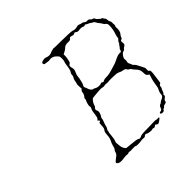

<svg xmlns="http://www.w3.org/2000/svg" viewBox="-153 -759 899 899"><g transform="rotate(-45 297.0 -309.0)"><path d="M315 -608Q321 -607 358 -607Q379 -606 406 -606Q431 -605 437 -603Q446 -598 462 -602Q472 -605 479 -601.5Q486 -598 491.5 -598Q497 -598 503 -592.5Q509 -587 518 -588Q524 -588 525.5 -587.5Q527 -587 531 -583Q535 -577 541.5 -576Q548 -575 550.5 -568.5Q553 -562 557.5 -559Q562 -556 564.5 -553Q567 -550 572.5 -548Q578 -546 578 -543.5Q578 -541 582.5 -536.5Q587 -532 587 -524Q587 -516 590.5 -511Q594 -506 593.5 -499Q593 -492 594 -487Q595 -482 592.5 -478Q590 -474 591 -466.5Q592 -459 590 -449Q588 -439 582 -432.5Q576 -426 575 -421Q574 -414 566 -412Q560 -411 562 -398Q564 -390 560.5 -385.5Q557 -381 552 -378.5Q547 -376 545 -372Q543 -368 536.5 -367Q530 -366 524 -359Q511 -343 514 -334Q515 -329 514 -324Q510 -314 516 -305Q520 -298 520 -295Q520 -292 526.5 -286.5Q533 -281 543 -260Q551 -245 552.5 -241Q554 -237 553 -229Q552 -219 556 -217.5Q560 -216 561 -212Q563 -204 557 -166Q555 -156 554.5 -148Q554 -140 552 -139Q542 -136 542 -126Q542 -121 539 -116.5Q536 -112 533.5 -104Q531 -96 527.5 -94Q524 -92 525 -87Q526 -84 524.5 -81.5Q523 -79 512 -70Q509 -67 509 -63Q509 -56 499 -55Q491 -54 486.5 -48.5Q482 -43 479 -44Q476 -45 475 -40Q472 -33 461 -34Q453 -35 452 -38Q451 -45 459 -45Q468 -45 472 -57Q473 -62 477 -66Q481 -70 484 -70Q486 -70 491.5 -75Q497 -80 499.5 -80Q502 -80 510 -85.5Q518 -91 518 -98Q518 -111 527 -127Q530 -133 531 -143Q535 -169 538 -179Q541 -188 543 -195Q547 -206 542 -206Q541 -206 536 -210.5Q531 -215 531 -227Q531 -239 529 -245Q526 -256 512 -270Q507 -275 504.5 -280Q502 -285 495.5 -288Q489 -291 488 -295Q485 -303 472 -305Q463 -306 460 -308Q447 -315 434 -316Q426 -317 407 -317Q388 -317 384 -316Q378 -315 372.5 -316.5Q367 -318 359.5 -316Q352 -314 345.5 -316.5Q339 -319 318 -317Q280 -314 278 -312Q265 -299 261 -285Q259 -277 255 -274Q247 -269 253 -256Q256 -251 253 -240.5Q250 -230 246 -225.5Q242 -221 242 -215Q242 -209 237 -197.5Q232 -186 230.5 -177.5Q229 -169 225 -164Q221 -159 221 -154.5Q221 -150 219.5 -147Q218 -144 217 -128Q215 -104 210 -94Q208 -89 209 -85Q210 -81 210.5 -69Q211 -57 216.5 -47.5Q222 -38 225.5 -37Q229 -36 245 -35Q291 -31 295 -27Q301 -21 312 -27Q319 -31 337.5 -31.5Q356 -32 370 -32Q413 -34 417 -32Q421 -30 428 -31Q436 -32 435 -29Q435 -26 425 -19Q415 -12 412 -11.5Q409 -11 403 -15L397 -19L392 -15Q386 -10 381 -13Q378 -15 373 -13Q368 -11 357 -12.5Q346 -14 342 -16Q333 -23 326 -15Q322 -11 314.5 -12.5Q307 -14 301 -12.5Q295 -11 280.5 -10.5Q266 -10 262.5 -12.5Q259 -15 243 -14Q227 -13 223.5 -14.5Q220 -16 215.5 -13.5Q211 -11 205.5 -12.5Q200 -14 186 -12Q157 -7 147 -15Q142 -19 142 -22Q142 -27 160 -40Q172 -47 175 -58Q176 -65 180 -69Q186 -75 189 -91Q191 -100 197.5 -112Q204 -124 205 -143.5Q206 -163 211 -168Q218 -175 218 -196Q218 -210 221.5 -210.5Q225 -211 227 -213.5Q229 -216 225 -220L220 -223L226 -229Q231 -235 232 -248Q235 -276 240 -283Q244 -290 242 -295.5Q240 -301 244 -314Q248 -327 250 -329Q252 -331 251 -335Q250 -339 255 -345Q264 -356 264 -366Q264 -371 269 -377L274 -382L273 -397Q272 -411 274 -414.5Q276 -418 277 -427Q278 -436 281 -441Q288 -451 288 -464Q288 -468 292 -472Q298 -479 302 -511Q303 -522 306 -528Q308 -532 308.5 -544Q309 -556 307 -560Q304 -566 296 -573Q288 -580 281 -582Q272 -585 264.5 -583Q257 -581 249 -583Q241 -585 237 -585Q229 -585 228 -592Q227 -599 234 -601Q250 -607 261 -602Q278 -595 294 -603Q300 -606 303 -606Q306 -606 308.5 -607.5Q311 -609 315 -608ZM419 -588Q404 -593 401 -586Q398 -579 382 -580Q364 -582 353 -570Q348 -565 338 -560L327 -554L328 -547Q328 -540 325.5 -525.5Q323 -511 320.5 -507.5Q318 -504 314 -502Q306 -498 311 -482Q315 -470 308 -456Q302 -444 301.5 -434.5Q301 -425 299.5 -420Q298 -415 296 -404.5Q294 -394 290 -388Q285 -381 289 -374Q292 -369 294 -361Q296 -354 301 -348Q306 -342 310 -342Q315 -342 320.5 -338Q326 -334 337.5 -333Q349 -332 354 -335Q358 -338 362 -335Q368 -329 375 -335Q380 -338 393 -338Q406 -338 414 -340Q422 -342 430 -344Q438 -346 445 -348.5Q452 -351 460 -353Q468 -355 484 -363Q510 -376 521 -373Q523 -373 525 -374Q527 -375 528.5 -377.5Q530 -380 530 -383Q530 -386 535.5 -391.5Q541 -397 541 -399Q541 -401 544.5 -403.5Q548 -406 549.5 -411.5Q551 -417 556.5 -421.5Q562 -426 562 -430Q562 -434 565 -446Q574 -470 575 -496Q576 -512 567 -517Q562 -520 559 -526Q556 -532 549 -540.5Q542 -549 539.5 -555Q537 -561 531.5 -563Q526 -565 522 -568.5Q518 -572 510.5 -575Q503 -578 501 -580Q496 -585 492 -580Q490 -579 481.5 -582.5Q473 -586 462.5 -584Q452 -582 447 -584.5Q442 -587 439 -589.5Q436 -592 430.5 -588.5Q425 -585 419 -588Z"/></g></svg>

Font: TT2020 Style D
Style: Italic
Weight: 400
Italic angle: -15°
Version: Version 0.2.000